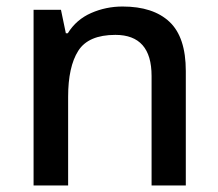

<svg xmlns="http://www.w3.org/2000/svg" viewBox="-20 -569 670 589"><path d="M356 -549Q450 -549 500 -502Q550 -455 550 -351V0H445V-336Q445 -462 334 -462Q251 -462 220 -413Q189 -364 189 -272V0H83V-539H167L182 -467H188Q214 -509 259.5 -529Q305 -549 356 -549Z"/></svg>

Font: Noto Sans Ethiopic Medium
Style: Regular
Weight: 500
Designer: Monotype Design Team
Foundry: Monotype Imaging Inc.
Version: Version 2.102; ttfautohint (v1.8.4.7-5d5b)